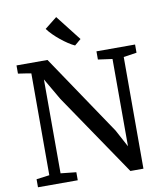

<svg xmlns="http://www.w3.org/2000/svg" viewBox="-103 -1071 978 1153"><g transform="rotate(-10 386.0 -494.0)"><path d="M34 0V-49L113.5 -59.5V-680.5Q101 -683 87.5 -685Q74 -687 60.8 -689Q47.5 -691 34 -693V-743H223L552 -254.5L609 -148.5L608.5 -681L521.5 -693V-743H757V-693L677 -681V0H597.5L258.5 -499L181.5 -631.5L182 -59L276.5 -49V0ZM401 -800Q383 -808 361.5 -822.2Q340 -836.5 318 -854.2Q296 -872 276.8 -891.2Q257.5 -910.5 244.5 -928.5L319 -987.5L440 -832.5L401.5 -800Z"/></g></svg>

Font: Merriweather 20pt
Style: Regular
Weight: 400
Version: Version 2.100